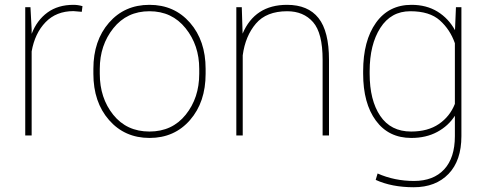

<svg xmlns="http://www.w3.org/2000/svg" viewBox="-20 -558 2004 791"><path d="M110.4 0H84V-528.3H105.5L110.4 -436.5V-418.5Q132.3 -475.1 175.8 -506.6Q219.2 -538.1 282.7 -538.1Q300.8 -538.1 319.8 -532.7L316.9 -509.3L282.7 -512.2Q211.9 -512.2 167.7 -466.6Q123.5 -420.9 110.4 -346.2Z M391.1 -253.9Q391.1 -154.3 446.5 -85.2Q502 -16.1 595.7 -16.1Q689.5 -16.1 745.1 -85.4Q800.8 -154.8 800.8 -253.9V-274.4Q800.8 -371.6 744.6 -441.7Q688.5 -511.7 595.7 -511.7Q502.9 -511.7 447 -441.7Q391.1 -371.6 391.1 -274.4ZM364.7 -274.4Q364.7 -390.6 429 -464.4Q493.2 -538.1 595.7 -538.1Q698.2 -538.1 762.7 -464.4Q827.1 -390.6 827.1 -274.4V-253.9Q827.1 -137.2 762.9 -63.5Q698.7 10.3 596.2 10.3Q493.7 10.3 429.2 -63.5Q364.7 -137.2 364.7 -253.9Z M1162.6 -538.1Q1249 -538.1 1292.2 -483.6Q1335.4 -429.2 1335.4 -311V0H1309.1V-312Q1309.1 -421.9 1269.8 -466.8Q1230.5 -511.7 1163.1 -511.7Q1077.6 -511.7 1034.2 -460.7Q990.7 -409.7 980 -330.1V0H953.6V-528.3H976.1L979.5 -419.4Q1029.8 -538.1 1162.6 -538.1Z M1502.9 -254.4Q1502.9 -145 1546.4 -80.6Q1589.8 -16.1 1673.8 -16.1Q1742.7 -16.1 1788.1 -47.1Q1833.5 -78.1 1854 -129.9V-379.9Q1834.5 -436 1792.2 -473.9Q1750 -511.7 1670.4 -511.7Q1590.8 -511.7 1546.9 -443.1Q1502.9 -374.5 1502.9 -264.6ZM1854 2.9V-81.1Q1827.1 -39.1 1781.2 -14.4Q1735.4 10.3 1674.3 10.3Q1581.1 10.3 1528.6 -61Q1476.1 -132.3 1476.1 -254.4V-264.6Q1476.1 -390.1 1528.8 -464.1Q1581.5 -538.1 1675.3 -538.1Q1736.8 -538.1 1782.2 -510.3Q1827.6 -482.4 1854.5 -433.6L1858.4 -528.3H1880.9V2.9Q1880.9 103.5 1827.9 158.4Q1774.9 213.4 1684.6 213.4Q1594.2 213.4 1527.8 183.1L1535.6 156.7Q1605.5 187.5 1685.5 187.5Q1765.6 187.5 1809.8 139.9Q1854 92.3 1854 2.9Z"/></svg>

Font: Roboto-Thin
Style: Regular
Weight: 250
Designer: Google
Version: Version 1.100141; 2013; ttfautohint (v0.94.14-c901) -l 8 -r 